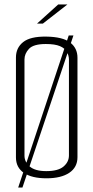

<svg xmlns="http://www.w3.org/2000/svg" viewBox="-20 -791 416 855"><path d="M187 3Q122 3 86.5 -21Q51 -45 51 -90V-535Q51 -578 83 -603.5Q115 -629 186 -628Q259 -627 292 -602Q325 -577 325 -534V-91Q325 -46 288.5 -21.5Q252 3 187 3ZM186 -29Q239 -29 263 -49.5Q287 -70 287 -99V-525Q287 -543 278 -559.5Q269 -576 247 -585.5Q225 -595 184 -595Q129 -595 109 -573.5Q89 -552 89 -526V-98Q89 -70 112.5 -49.5Q136 -29 186 -29ZM61 44 286 -633H307L80 44ZM145 -686 239 -771H280L171 -686Z"/></svg>

Font: Smooch Sans Thin Light
Style: Regular
Weight: 300
Version: Version 1.010